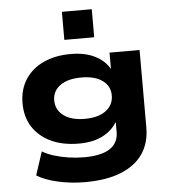

<svg xmlns="http://www.w3.org/2000/svg" viewBox="-61 -803 938 1050"><g transform="rotate(-5 408.0 -278.5)"><path d="M364 191Q286 191 214 174.5Q142 158 100 131L142 3Q168 19 205 30.5Q242 42 284.5 48.5Q327 55 369 55Q465 55 512 24Q559 -7 559 -67V-119H556Q531 -76 478.5 -49Q426 -22 348 -22Q261 -22 196.5 -52Q132 -82 96 -137Q60 -192 60 -268Q60 -343 95.5 -398.5Q131 -454 195.5 -484Q260 -514 346 -514Q423 -514 477.5 -487Q532 -460 558 -413V-503H723V-78Q723 6 682.5 66Q642 126 562 158.5Q482 191 364 191ZM392 -154Q467 -154 508.5 -185.5Q550 -217 550 -269Q550 -320 508.5 -350.5Q467 -381 392 -381Q318 -381 276 -350.5Q234 -320 234 -269Q234 -217 276 -185.5Q318 -154 392 -154ZM318 -594V-748H482V-594Z"/></g></svg>

Font: Nunito Sans 7pt Expanded ExtraBold
Style: Regular
Weight: 800
Width: 7
Designer: Vernon Adams
Foundry: Vernon Adams
Version: Version 3.101;gftools[0.9.27]